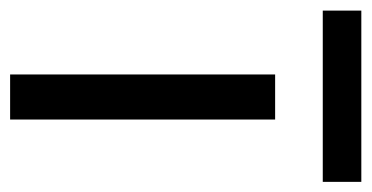

<svg xmlns="http://www.w3.org/2000/svg" viewBox="-232 -524 717 370"><g transform="rotate(90 126.0 -338.5)"><path d="M-39.1 -602.5Q-39.1 -621.1 -39.1 -676.8Q43.9 -676.8 291 -676.8Q291 -658.2 291 -602.5Q209 -602.5 -39.1 -602.5ZM84 0Q84 -127.9 84 -510.7Q105.5 -510.7 170.9 -510.7Q170.9 -382.8 170.9 0Q149.4 0 84 0Z"/></g></svg>

Font: Overpass
Style: Regular
Weight: 400
Designer: Delve Withrington, Thomas Jockin
Version: Version 3.000;DELV;Overpass; ttfautohint (v1.5)